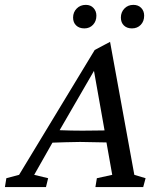

<svg xmlns="http://www.w3.org/2000/svg" viewBox="-61 -761 649 781"><path d="M282.2 -645.5Q261.2 -645.5 248.8 -657.5Q236.3 -669.4 236.3 -689.5Q236.3 -711.4 251 -726.3Q265.6 -741.2 288.1 -741.2Q307.6 -741.2 319.3 -728.5Q331.1 -715.8 331.1 -697.3Q331.1 -674.8 317.4 -660.2Q303.7 -645.5 282.2 -645.5ZM475.6 -645.5Q455.1 -645.5 442.9 -657.5Q430.7 -669.4 430.7 -689.5Q430.7 -711.4 445.1 -726.3Q459.5 -741.2 481.4 -741.2Q501.5 -741.2 513.4 -728.8Q525.4 -716.3 525.4 -697.3Q525.4 -674.3 511.5 -659.9Q497.6 -645.5 475.6 -645.5ZM-41 0 -35.2 -36.1 16.6 -49.8 324.2 -557.6 386.7 -590.8 485.4 -49.8 531.2 -36.1 521.5 0H327.1L333 -36.1L395.5 -49.8L372.1 -181.6Q295.9 -183.6 264.6 -183.6Q244.6 -183.6 204.3 -182.4Q164.1 -181.2 152.3 -180.7L78.1 -49.8L134.8 -36.1L126 0ZM274.4 -229.5Q293.9 -229.5 324 -230Q354 -230.5 364.3 -230.5L321.3 -472.7L181.6 -231.4Q230.5 -229.5 274.4 -229.5Z"/></svg>

Font: Crimson Pro
Style: Italic
Weight: 400
Italic angle: -12°
Designer: Jacques Le Bailly
Foundry: Baron von Fonthausen
Version: Version 1.003